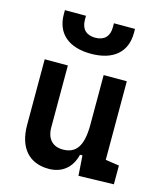

<svg xmlns="http://www.w3.org/2000/svg" viewBox="-117 -870 820 966"><g transform="rotate(15 293.0 -387.0)"><path d="M227.5 9.8C296.4 9.8 345.7 -29.3 362.3 -99.6H375L382.3 4.9L565.4 0V-97.7L494.1 -108.4V-517.6H373.5V-258.8C373.5 -146 338.9 -102.5 271.5 -102.5C218.3 -102.5 187 -135.7 187 -195.3V-517.6H66.4V-175.8C66.4 -57.6 125 9.8 227.5 9.8ZM283.2 -604.5C399.4 -604.5 465.8 -661.6 465.8 -761.7V-782.7H356V-761.7C356 -714.4 330.1 -688 283.2 -688C236.3 -688 210.4 -714.4 210.4 -761.7V-782.7H100.6V-761.7C100.6 -661.6 167 -604.5 283.2 -604.5Z"/></g></svg>

Font: Cascadia Mono SemiBold
Style: Regular
Weight: 600
Monospace: yes
Designer: Aaron Bell
Foundry: Saja Typeworks
Version: Version 2404.023